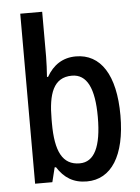

<svg xmlns="http://www.w3.org/2000/svg" viewBox="-54 -803 625 855"><g transform="rotate(-5 258.5 -375.0)"><path d="M167 -559V-760H69V0H146L162 -65H168C199 -16 240 10 300 10C409 10 474 -90 474 -270C474 -452 409 -549 299 -549C240 -549 197 -520 168 -469H163C165 -499 167 -531 167 -559ZM274 -465C341 -465 373 -400 373 -272C373 -138 340 -73 275 -73C198 -73 167 -136 167 -262V-279C167 -393 191 -465 274 -465Z"/></g></svg>

Font: Noto Sans Arabic Cond Med
Style: Regular
Weight: 500
Width: 3
Designer: Monotype Design Team, Nadine Chahine, Nizar Qandah and Khaled Hosny
Foundry: Monotype Imaging Inc.
Version: Version 2.012